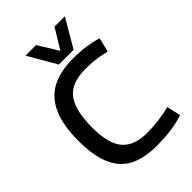

<svg xmlns="http://www.w3.org/2000/svg" viewBox="-269 -1027 1142 1142"><g transform="rotate(-45 301.5 -456.0)"><path d="M39 -338Q39 -471 75.5 -553Q112 -635 183.5 -672.5Q255 -710 361 -710Q392 -710 418 -708.5Q444 -707 468 -703.5Q492 -700 514.5 -695Q537 -690 560 -683L538 -593Q508 -601 481 -605.5Q454 -610 427 -612Q400 -614 371 -614Q316 -614 275 -600Q234 -586 207 -554Q180 -522 166.5 -469Q153 -416 153 -339Q153 -268 166 -219.5Q179 -171 205.5 -141.5Q232 -112 271.5 -98.5Q311 -85 364 -85Q411 -85 462 -91.5Q513 -98 555 -110L575 -21Q552 -14 526.5 -8Q501 -2 472.5 2Q444 6 413 8Q382 10 347 10Q272 10 214.5 -8.5Q157 -27 118 -68Q79 -109 59 -175.5Q39 -242 39 -338ZM506 -922 402 -744H278L175 -922H264L342 -795L419 -922Z"/></g></svg>

Font: Georama ExtraCondensed Thin Medium
Style: Regular
Weight: 500
Version: Version 1.001